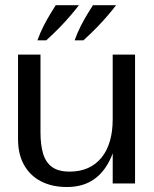

<svg xmlns="http://www.w3.org/2000/svg" viewBox="-20 -710 597 743"><path d="M239 13.7Q181.3 13.7 138.7 -8.3Q96.2 -30.3 73 -71.8Q49.8 -113.2 49.8 -171.5V-498.8H136.7V-197.7Q136.7 -149.6 146.8 -115.6Q156.9 -81.6 181.5 -63.7Q206.1 -45.9 249.5 -45.9Q289.6 -45.9 320.6 -59.8Q351.5 -73.8 372.8 -100Q394.2 -126.2 405.1 -163.6Q416.1 -201 416.1 -247.8V-498.8H502.6V0H416.1L416.4 -212.2L436.1 -189.9Q423.8 -123 398.2 -77.7Q372.5 -32.3 333 -9.3Q293.6 13.7 239 13.7ZM158.9 -553.9Q187.6 -579.8 212 -605Q236.4 -630.3 254.9 -652.2Q273.5 -674.1 285.3 -689.8H195.6Q186.6 -675.7 174.4 -655.6Q162.1 -635.5 149 -610.1Q135.9 -584.7 124.9 -553.9ZM302.8 -553.9Q331.5 -579.8 355.9 -605Q380.3 -630.3 398.8 -652.2Q417.4 -674.1 429.2 -689.8H339.6Q330.5 -675.7 318.3 -655.6Q306 -635.5 292.9 -610.1Q279.8 -584.7 268.8 -553.9Z"/></svg>

Font: Russolo 10pt ExtraLight
Style: Regular
Weight: 200
Designer: Micah Stupak-Hahn
Version: Version 1.000